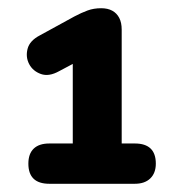

<svg xmlns="http://www.w3.org/2000/svg" viewBox="-20 -729 420 467"><path d="M100 -282Q49 -282 49 -331Q49 -355 62 -367.5Q75 -380 100 -380H157V-599H205L124 -556Q99 -542 79.5 -549Q60 -556 51 -573Q42 -590 47 -610Q52 -630 77 -643L161 -689Q178 -698 193 -703.5Q208 -709 226 -709Q242 -709 253 -703Q264 -697 270 -685.5Q276 -674 276 -657V-380H308Q359 -380 359 -331Q359 -308 345.5 -295Q332 -282 308 -282Z"/></svg>

Font: Nunito ExtraLight ExtraBold
Style: Regular
Weight: 800
Version: Version 3.602